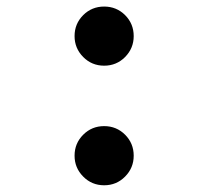

<svg xmlns="http://www.w3.org/2000/svg" viewBox="-20 -547 626 577"><path d="M293 9.8Q255.9 9.8 230 -16.4Q204.1 -42.5 204.1 -79.1Q204.1 -116.2 230 -142.1Q255.9 -168 293 -168Q330.1 -168 356 -142.1Q381.8 -116.2 381.8 -79.1Q381.8 -42.5 356 -16.4Q330.1 9.8 293 9.8ZM293 -349.6Q255.9 -349.6 230 -375.7Q204.1 -401.9 204.1 -438.5Q204.1 -475.6 230 -501.5Q255.9 -527.3 293 -527.3Q330.1 -527.3 356 -501.5Q381.8 -475.6 381.8 -438.5Q381.8 -401.9 356 -375.7Q330.1 -349.6 293 -349.6Z"/></svg>

Font: Cascadia Code PL
Style: Bold
Weight: 700
Monospace: yes
Designer: Aaron Bell
Foundry: Saja Typeworks
Version: Version 2404.023; ttfautohint (v1.8.4)